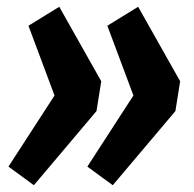

<svg xmlns="http://www.w3.org/2000/svg" viewBox="-20 -569 574 567"><path d="M279 -329 265 -241 80 -22 5 -77 141 -287 64 -493 155 -549ZM512 -329 498 -241 313 -22 238 -77 374 -287 297 -493 388 -549Z"/></svg>

Font: Fira Sans Compressed SemiBold
Style: Italic
Weight: 600
Width: 1
Italic angle: -8°
Designer: bBox Type GmbH & Carrois Corporate GbR & Edenspiekermann AG
Foundry: bBox Type GmbH & Carrois Corporate GbR & Edenspiekermann AG
Version: Version 4.301